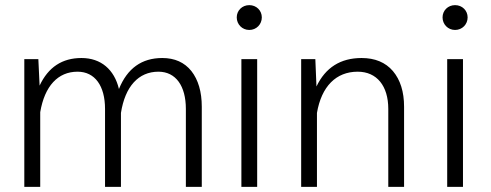

<svg xmlns="http://www.w3.org/2000/svg" viewBox="-20 -728 1913 748"><path d="M74.7 0H136.7V-291C153.8 -392.6 205.6 -448.7 282.2 -448.7C350.1 -448.7 389.2 -393.1 389.2 -303.7V0H451.2V-288.1C467.3 -391.1 519.5 -448.7 597.2 -448.7C665 -448.7 704.1 -393.1 704.1 -303.7V0H766.1V-312C766.1 -370.6 752.4 -417 725.6 -451.2C698.7 -484.9 660.6 -502 612.3 -502C532.2 -502 476.1 -461.9 443.4 -381.3C425.3 -457 373.5 -502 297.4 -502C222.2 -502 168 -466.3 134.3 -394.5L129.4 -497.6H74.7Z M902.3 -660.2C902.3 -633.3 923.3 -611.3 951.2 -611.3C979 -611.3 1000 -633.3 1000 -660.2C1000 -687 979 -708 951.2 -708C923.3 -708 902.3 -687 902.3 -660.2ZM920.4 0H981.9V-497.6H920.4Z M1214.8 -288.1C1232.4 -391.1 1289.1 -448.7 1373.5 -448.7C1448.2 -448.7 1492.7 -393.1 1492.7 -303.7V0H1554.2V-312C1554.2 -370.6 1539.6 -417 1510.7 -451.2C1481.9 -484.9 1440.9 -502 1388.7 -502C1306.6 -502 1248 -464.8 1212.9 -391.1L1208.5 -497.6H1153.3V0H1214.8Z M1704.1 -660.2C1704.1 -633.3 1725.1 -611.3 1752.9 -611.3C1780.8 -611.3 1801.8 -633.3 1801.8 -660.2C1801.8 -687 1780.8 -708 1752.9 -708C1725.1 -708 1704.1 -687 1704.1 -660.2ZM1722.2 0H1783.7V-497.6H1722.2Z"/></svg>

Font: Estedad Light
Style: Regular
Weight: 300
Designer: Amin Abedi
Version: Version 7.3